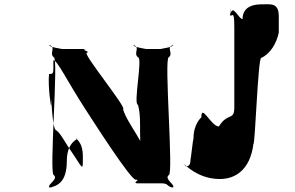

<svg xmlns="http://www.w3.org/2000/svg" viewBox="-20 -845 1362 885"><path d="M1187 -825C1164 -825 1098 -823 1098 -757C1080 -757 1051 -833 1042 -776C1042 -776 1040 -841 1040 -775C1050 -765 1060 -804 1060 -720V-349C1060 -287 1029 -328 989 -262C953 -262 908 -370 908 -304C908 -304 872 -274 872 -208C869 -201 860 -113 858 -108C858 -87 851 -78 837 -78C833 -83 821 -98 822 -96C822 -96 869 -40 950 -24C1065 -2 1134 -67 1148 -181C1156 -176 1169 -578 1184 -578C1225 -596 1255 -645 1265 -695V-770C1265 -834 1227 -825 1187 -825ZM374 -341C414 -279 582 -17 605 -17C631 -17 590 -4 610 0H720C760 0 743 11 775 20C798 20 754 18 777 18C790 8 735 -20 758 -38C781 -38 735 -581 758 -581C781 -599 744 -627 777 -637C800 -637 752 -638 775 -638C789 -629 714 -619 720 -619H653C659 -619 584 -629 598 -638C621 -638 573 -637 596 -637C628 -627 593 -599 616 -581C639 -581 593 -362 616 -362C639 -280 608 -175 648 -117C671 -117 628 -118 651 -118C657 -176 567 -273 547 -342C570 -342 357 -602 380 -602C400 -607 349 -615 375 -619H266C271 -619 196 -629 210 -638C233 -638 185 -637 208 -637C240 -627 205 -599 228 -581C251 -581 205 -38 228 -38C251 -20 195 8 208 18C231 18 187 20 210 20C242 11 288 -2 288 -103C288 -203 355 -206 332 -206C326 -206 362 -195 362 -123C362 -61 364 -62 324 -124C274 -196 263 -226 240 -244C217 -244 216 -460 216 -360C216 -342 200 -445 206 -504C229 -504 226 -505 226 -567C243 -570 289 -472 374 -341Z"/></svg>

Font: Hussar Przerywany
Style: Regular
Weight: 400
Foundry: Cannot Into Space Fonts
Version: Version 0.982